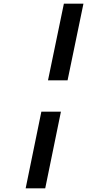

<svg xmlns="http://www.w3.org/2000/svg" viewBox="-20 -820 576 1040"><path d="M432 -800 346 -385H240L326 -800ZM119 200 204 -215H310L225 200Z"/></svg>

Font: Nacelle Bold
Style: Italic
Weight: 700
Italic angle: -12°
Designer: Sora Sagano
Foundry: Sora Sagano
Version: Version 1.000;FEAKit 1.0